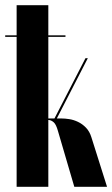

<svg xmlns="http://www.w3.org/2000/svg" viewBox="-29 -719 432 739"><path d="M257 0H383L323 -190Q316 -213 302 -227.5Q288 -242 271 -250Q254 -258 237.5 -260.5Q221 -263 208 -263H134V-257H160Q169 -256 178 -248Q187 -240 194 -215ZM183 -250 309 -495H300L176 -254ZM157 -699H35V0H157ZM-9 -577H223V-583H-9Z"/></svg>

Font: Moniqa Black
Style: Regular
Weight: 900
Designer: Rajesh Rajput
Foundry: Rajesh Rajput
Version: Version 1.000